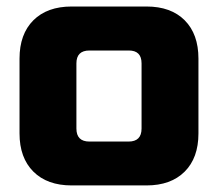

<svg xmlns="http://www.w3.org/2000/svg" viewBox="-20 -560 670 590"><path d="M40 -149.9V-379.9Q40 -455.1 82.5 -497.6Q125 -540 200.2 -540H430.2Q505.4 -540 547.6 -497.6Q589.8 -455.1 589.8 -379.9V-149.9Q589.8 -74.7 547.4 -32.5Q504.9 9.8 430.2 9.8H200.2Q125 9.8 82.5 -32.7Q40 -75.2 40 -149.9ZM214.8 -165Q214.8 -125 254.9 -125H375Q415 -125 415 -165V-365.2Q415 -405.3 375 -404.8H254.9Q214.8 -404.8 214.8 -365.2Z"/></svg>

Font: Russo One
Style: Regular
Weight: 400
Designer: Jovanny lemonad
Foundry: Jovanny Lemonad
Version: Version 1.000